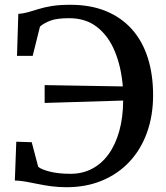

<svg xmlns="http://www.w3.org/2000/svg" viewBox="-20 -771 692 802"><path d="M258 11Q223.5 11 194 7Q164.5 3 138 -2.5Q111.5 -8 87.8 -12.2Q64 -16.5 42 -17L48 -179L112.5 -177L139.5 -74.5Q151.5 -63.5 187.8 -54.2Q224 -45 275 -45Q324 -45 364 -65.8Q404 -86.5 433 -126.2Q462 -166 478 -222.8Q494 -279.5 494.5 -351L166.5 -341V-415.5L493 -410Q486.5 -490.5 460.2 -555Q434 -619.5 386.5 -657.2Q339 -695 269 -695Q218 -695 191.2 -685Q164.5 -675 147 -660L116.5 -537.5H51L56.5 -713Q78 -714.5 97.8 -720.2Q117.5 -726 141 -733.2Q164.5 -740.5 196.2 -745.8Q228 -751 274 -751Q358.5 -751 422.8 -724.5Q487 -698 531 -648.8Q575 -599.5 597.2 -529.8Q619.5 -460 619.5 -373.5Q619.5 -288 594 -217.2Q568.5 -146.5 520.8 -95.5Q473 -44.5 406.5 -16.8Q340 11 258 11Z"/></svg>

Font: Merriweather Medium
Style: Regular
Weight: 500
Version: Version 2.100